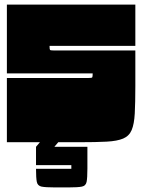

<svg xmlns="http://www.w3.org/2000/svg" viewBox="-20 -620 620 837"><path d="M10 -600H570V-420H196Q196 -405 198 -402.5Q200 -400 215 -400H570V-245Q570 -172 567.5 -125.5Q565 -79 554 -53Q543 -27 517 -16Q491 -5 445 -2.5Q399 0 325 0H10V-280H365Q380 -280 382 -282.5Q384 -285 384 -300H10ZM361 20V115Q361 156 357.5 173Q354 190 337 193.5Q320 197 279 197H219Q178 197 161 193.5Q144 190 140.5 173Q137 156 137 116H291V100H137V20L154 0H234L217 20Z"/></svg>

Font: Badeen Display
Style: Regular
Weight: 400
Version: Version 1.000; ttfautohint (v1.8.4.7-5d5b)